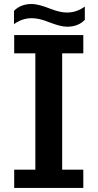

<svg xmlns="http://www.w3.org/2000/svg" viewBox="-20 -899 480 944"><path d="M397 -866.7V-801.3Q364.3 -767.6 309.6 -767.6Q276.9 -767.6 216.8 -791.5Q171.9 -809.6 136.2 -809.6Q89.4 -809.6 48.8 -780.3V-845.7Q82 -879.4 136.2 -879.4Q168 -879.4 229 -855.5Q274.4 -837.4 309.1 -837.4Q356.9 -837.4 397 -866.7ZM49.8 -636.7V-726.6H389.6V-636.7H285.6V-64.9H389.6V24.9H49.8V-64.9H153.8V-636.7Z"/></svg>

Font: BIZ UDPGothic
Style: Bold
Weight: 700
Designer: TypeBank Co., Ltd.
Foundry: Morisawa Inc.
Version: Version 1.051